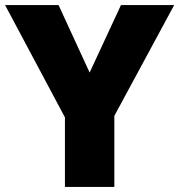

<svg xmlns="http://www.w3.org/2000/svg" viewBox="-20 -734 704 754"><path d="M332 -449 455 -714H664L429 -279V0H235V-273L0 -714H210Z"/></svg>

Font: Noto Sans Syriac Western Black
Style: Regular
Weight: 900
Designer: Patrick Giasson and the Monotype Design Team
Foundry: Monotype Imaging Inc.
Version: Version 3.000; ttfautohint (v1.8.4.7-5d5b)